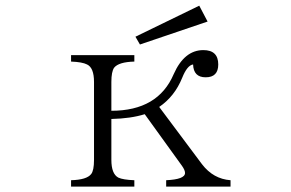

<svg xmlns="http://www.w3.org/2000/svg" viewBox="-20 -721 1040 686"><path d="M460 -523.9V-501Q403.8 -499.5 387.7 -479Q377.9 -464.8 377.9 -428.2V-325.2Q544.9 -325.2 600.6 -456.1Q638.7 -542 706.5 -542Q759.8 -542 759.8 -490.7Q759.8 -444.8 714.8 -444.8Q671.4 -444.8 669.9 -490.7Q648.9 -487.8 630.9 -442.9Q604 -376.5 548.8 -338.9L701.7 -134.3Q742.2 -81.5 803.7 -77.1V-54.2H573.7V-77.1Q641.1 -80.1 641.1 -103Q641.1 -113.3 629.9 -128.9L497.1 -313Q447.3 -297.4 377.9 -295.9V-149.9Q377.9 -99.6 402.8 -86.4Q419.4 -78.6 460 -77.1V-54.2H233.9V-77.1Q290 -78.6 305.7 -99.1Q315.9 -111.8 315.9 -149.9V-428.2Q315.9 -479 291 -490.7Q273.9 -499.5 233.9 -501V-523.9ZM691.9 -700.7 721.7 -644 480 -562 463.9 -589.8Z"/></svg>

Font: I.Ming
Style: Regular
Weight: 400
Designer: Ichiten Fonts Project
Version: Version 6.11; Dec 27, 2019